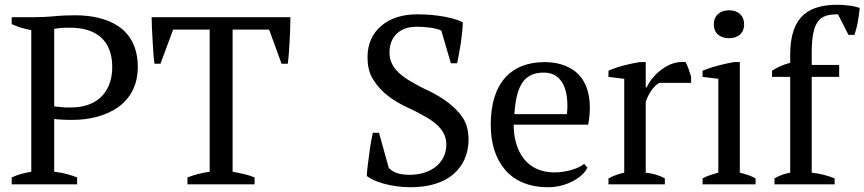

<svg xmlns="http://www.w3.org/2000/svg" viewBox="-20 -772 3620 804"><path d="M207 -274C210 -273 216 -273 223 -272C238 -271 255 -270 269 -270H284C353 -270 421 -286 473 -322C524 -358 557 -413 557 -492C557 -575 524 -629 476 -662C427 -695 361 -708 296 -708C267 -708 237 -707 206 -704C175 -701 146 -700 119 -700H29V-671C54 -660 80 -651 111 -646V-53C84 -48 56 -42 29 -29V0H303V-29C275 -40 243 -49 207 -53ZM275 -656C384 -656 450 -601 450 -492C450 -432 430 -390 399 -362C367 -334 325 -322 278 -322H262C255 -322 249 -322 242 -323C235 -324 228 -324 222 -325C215 -325 210 -326 207 -327V-651C226 -655 243 -656 275 -656Z M1046 -29C1018 -41 989 -46 954 -53V-648H1107L1159 -505H1185C1189 -533 1191 -568 1193 -604C1195 -639 1196 -673 1196 -700H615C615 -673 617 -638 619 -603C621 -567 623 -532 627 -505H652L705 -648H858V-53C823 -48 794 -40 765 -29V0H1046Z M1567 -216H1541C1536 -193 1530 -160 1526 -126C1521 -92 1517 -58 1516 -35C1544 -12 1616 12 1700 12C1776 12 1837 -7 1878 -42C1919 -77 1942 -127 1942 -187C1942 -224 1934 -254 1918 -279C1885 -328 1833 -363 1777 -391C1748 -404 1722 -418 1697 -433C1648 -462 1611 -497 1611 -552C1611 -620 1656 -660 1724 -660C1765 -660 1804 -655 1828 -644L1868 -507H1894C1899 -530 1905 -561 1910 -593C1914 -625 1918 -656 1918 -679C1879 -698 1808 -712 1727 -712C1664 -712 1613 -695 1577 -664C1540 -633 1519 -589 1519 -533C1519 -494 1527 -462 1544 -437C1576 -385 1627 -350 1684 -323C1713 -310 1739 -296 1764 -282C1812 -254 1849 -220 1849 -167C1849 -127 1832 -96 1805 -74C1777 -52 1739 -40 1696 -40C1645 -40 1624 -53 1608 -69Z M2426 -86C2402 -65 2348 -50 2301 -50C2244 -50 2201 -72 2173 -108C2145 -144 2131 -194 2131 -250H2443C2448 -277 2450 -299 2450 -322C2450 -394 2426 -442 2391 -471C2355 -500 2308 -512 2261 -512C2117 -512 2035 -421 2035 -250C2035 -170 2056 -106 2096 -60C2136 -14 2196 12 2275 12C2311 12 2347 3 2376 -12C2405 -27 2429 -47 2440 -70ZM2257 -468C2325 -468 2356 -413 2356 -328C2356 -317 2355 -306 2354 -294H2134C2142 -423 2181 -468 2257 -468Z M2874 -425V-451C2867 -474 2860 -495 2851 -512C2815 -516 2780 -503 2752 -482C2723 -461 2700 -433 2688 -406H2684V-512H2659C2618 -505 2571 -495 2528 -476V-450L2594 -442V-49C2573 -44 2552 -38 2528 -25V0H2764V-25C2737 -40 2711 -46 2684 -49V-346C2701 -394 2726 -417 2741 -425Z M2969 -670C2969 -634 2994 -612 3033 -612C3072 -612 3096 -634 3096 -670C3096 -706 3072 -729 3033 -729C2994 -729 2969 -706 2969 -670ZM3144 -25C3125 -36 3105 -42 3078 -49V-512H3053C3008 -504 2961 -492 2922 -476V-450L2988 -442V-49C2963 -42 2942 -36 2922 -25V0H3144Z M3488 -752C3432 -752 3382 -742 3346 -711C3310 -679 3289 -627 3289 -544V-509C3262 -502 3236 -491 3213 -476V-450H3289V-49C3266 -45 3244 -37 3223 -25V0H3475V-25C3446 -37 3414 -45 3379 -49V-450H3494V-500H3379V-550C3379 -619 3388 -660 3406 -683C3424 -706 3450 -712 3489 -712L3533 -626H3558C3569 -657 3576 -695 3580 -739C3568 -743 3551 -747 3534 -749C3517 -751 3500 -752 3488 -752Z"/></svg>

Font: PT Serif
Style: Regular
Weight: 400
Designer: A.Korolkova, O.Umpeleva, V.Yefimov
Foundry: ParaType Ltd
Version: Version 1.000;PS 001.000;hotconv 1.0.88;makeotf.lib2.5.64775